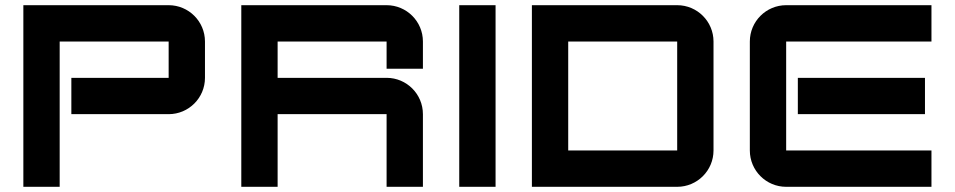

<svg xmlns="http://www.w3.org/2000/svg" viewBox="-20 -720 3680 740"><path d="M770 -560C770 -637.3 707.3 -700 630 -700H70V0H210V-560H630V-420H255V-280H630C707.3 -280 770 -342.7 770 -420Z M1610 -560C1610 -637.3 1547.3 -700 1470 -700H910V0H1050V-280H1470V0H1610V-280C1610 -357.3 1547.3 -420 1470 -420H1050V-560H1470V-455H1610Z M1890 -700H1750V0H1890Z M2730 -560C2730 -637.3 2667.3 -700 2590 -700H2030V0H2590C2667.3 0 2730 -62.7 2730 -140ZM2170 -140V-560H2590V-140Z M2870 -560V-140C2870 -62.7 2932.7 0 3010 0H3570V-140H3010V-560H3570V-700H3010C2932.7 -700 2870 -637.3 2870 -560ZM3055 -280H3545V-420H3055Z"/></svg>

Font: Abstante
Style: Regular
Weight: 500
Designer: Valerio Brotto (Silverblur_type)
Version: Version 1.000;Glyphs 3.1.2 (3151)